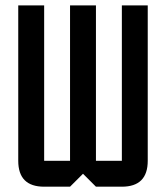

<svg xmlns="http://www.w3.org/2000/svg" viewBox="-20 -704 626 724"><path d="M244.1 -683.6H341.8V-97.7H439.5V-683.6H537.1V-97.7Q537.1 0 439.5 0H341.8L293 -48.8L244.1 0H146.5Q48.8 0 48.8 -97.7V-683.6H146.5V-97.7H244.1Z"/></svg>

Font: BabelStone Runic Norn
Style: Regular
Weight: 400
Designer: Andrew West
Foundry: BabelStone
Version: Version 3.002 March 14, 2022